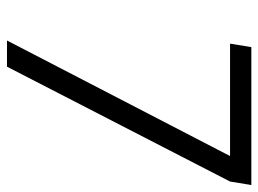

<svg xmlns="http://www.w3.org/2000/svg" viewBox="-115 -625 740 550"><g transform="rotate(90 255.0 -350.0)"><path d="M115 -700 105 -639H427L96 0H171L500 -639L510 -700Z"/></g></svg>

Font: Arthouse Owned
Style: Italic
Weight: 400
Italic angle: -10°
Designer: Jeremy Tribby
Foundry: Tribby Type
Version: Version 1.000;PS 001.000;hotconv 1.0.88;makeotf.lib2.5.64775